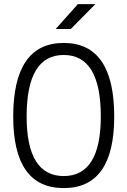

<svg xmlns="http://www.w3.org/2000/svg" viewBox="-20 -914 626 943"><path d="M293 9.8C457.5 9.8 541 -106.4 541 -341.8C541 -583 457.5 -703.1 293 -703.1C128.4 -703.1 44.9 -583 44.9 -341.8C44.9 -106.4 128.4 9.8 293 9.8ZM293 -49.3C171.9 -49.3 110.8 -147 110.8 -341.8C110.8 -543.9 171.9 -644 293 -644C414.1 -644 475.1 -543.9 475.1 -341.8C475.1 -147 414.1 -49.3 293 -49.3ZM253.4 -771.5H327.6L448.2 -893.6H362.3Z"/></svg>

Font: Cascadia Code PL Light
Style: Regular
Weight: 300
Monospace: yes
Designer: Aaron Bell
Foundry: Saja Typeworks
Version: Version 2404.023